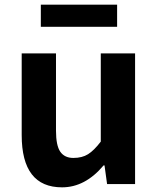

<svg xmlns="http://www.w3.org/2000/svg" viewBox="-20 -789 677 823"><path d="M246 14Q73 14 73 -210V-560H220V-229Q220 -165 238.5 -138.5Q257 -112 294.5 -112Q332 -112 357.5 -128Q383 -144 412 -182V-560H559V0H439L428 -80H424Q345 14 246 14ZM155 -674V-769H482V-674Z"/></svg>

Font: Swei Fan Sans CJK TC
Style: Bold
Weight: 700
Version: Version 2.130